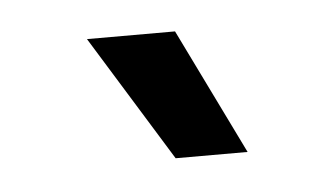

<svg xmlns="http://www.w3.org/2000/svg" viewBox="-27 -724 352 202"><g transform="rotate(-5 149.0 -623.5)"><path d="M152 -557 70 -690H163L228 -557Z"/></g></svg>

Font: Akshar Light
Style: Regular
Weight: 300
Designer: Tall Chai
Foundry: Tall Chai
Version: Version 1.100